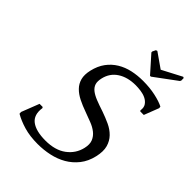

<svg xmlns="http://www.w3.org/2000/svg" viewBox="-241 -959 1088 1088"><g transform="rotate(45 302.5 -415.5)"><path d="M438.6 -713H445.6L579.5 -812L583.1 -819L582.7 -839L575.4 -842L457.1 -780L368.4 -842L359.7 -839L350.1 -819L350.5 -812ZM255.3 -508C263.4 -543.3 282 -570.5 311.1 -589.5C340.2 -608.5 376.3 -618 419.7 -618C431.7 -618 445.3 -617 460.5 -615C475.7 -613 489.4 -609 501.7 -603C514 -597 523.9 -588.7 531.4 -578C539 -567.3 541.4 -553.3 538.7 -536L542.6 -531H570.6L605.1 -620L603.7 -631C585.8 -640.3 561.7 -648.3 531.2 -655C500.8 -661.7 467.5 -665 431.5 -665C401.5 -665 373 -662 345.9 -656C318.9 -650 294.1 -640.2 271.6 -626.5C249.2 -612.8 229.9 -595.2 213.9 -573.5C197.9 -551.8 186.3 -525.3 179 -494C172.9 -467.3 172.4 -444.3 177.6 -425C182.8 -405.7 192.3 -389 206.1 -375C219.8 -361 237 -348.8 257.6 -338.5C278.3 -328.2 300.9 -318.7 325.6 -310C345.2 -302.7 364.7 -295.3 384 -288C403.3 -280.7 419.8 -271.5 433.6 -260.5C447.4 -249.5 457.5 -236.2 463.9 -220.5C470.3 -204.8 470.8 -185.3 465.4 -162C456.6 -124 436.3 -93.2 404.5 -69.5C372.7 -45.8 330.8 -34 278.8 -34C228.2 -34 190.4 -43.5 165.4 -62.5C140.5 -81.5 131 -111.3 137.1 -152L133.5 -158H108.5L66.8 -51L67.8 -38C91.9 -24 119.8 -12.3 151.7 -3C183.5 6.3 220.1 11 261.5 11C293.5 11 324.7 7.7 355.3 1C385.8 -5.7 413.8 -16.3 439.2 -31C464.5 -45.7 486.6 -64.8 505.4 -88.5C524.2 -112.2 537.6 -141 545.4 -175C552.8 -207 553.4 -234.2 547.2 -256.5C541 -278.8 530.3 -297.8 514.9 -313.5C499.5 -329.2 481 -342 459.3 -352C437.6 -362 415.3 -371 392.5 -379C365.8 -387.7 342.9 -395.8 323.7 -403.5C304.4 -411.2 289.1 -419.7 277.5 -429C266 -438.3 258.4 -449.2 254.5 -461.5C250.7 -473.8 251 -489.3 255.3 -508Z"/></g></svg>

Font: Quattrocento
Style: Italic
Weight: 400
Italic angle: -13°
Designer: Pablo Impallari
Foundry: Pablo Impallari, Igino Marini, Branda Gallo
Version: Version 2.000